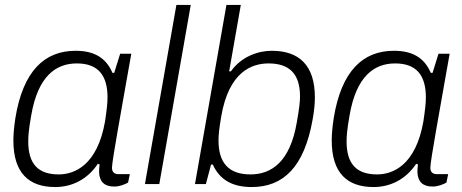

<svg xmlns="http://www.w3.org/2000/svg" viewBox="-20 -743 1864 775"><path d="M203 12C268 12 332 -17 375 -82L382 -79C380 -67 380 -56 380 -46C382 -10 401 10 441 10C464 10 484 1 497 -6L504 -40H459C441 -40 432 -49 432 -66C432 -94 473 -314 489 -408L510 -526H465L441 -449H434C407 -511 359 -538 285 -538C160 -538 73 -457 42 -266C37 -233 34 -202 34 -176C34 -45 96 12 203 12ZM217 -39C136 -39 94 -79 94 -172C94 -194 96 -221 106 -277C133 -436 206 -487 290 -487C376 -487 414 -439 414 -350C414 -327 411 -300 404 -253C373 -76 281 -39 217 -39Z M565 0H623L750 -723H692Z M996 12C1123 12 1208 -68 1242 -261C1248 -294 1251 -324 1251 -350C1251 -481 1186 -538 1077 -538C1025 -538 956 -517 912 -455H905L952 -723H894L767 0H811L832 -79H839C867 -16 920 12 996 12ZM991 -39C902 -39 862 -87 862 -176C862 -199 865 -226 873 -273C904 -455 998 -487 1064 -487C1146 -487 1191 -447 1191 -354C1191 -332 1188 -305 1178 -249C1151 -90 1076 -39 991 -39Z M1488 12C1553 12 1617 -17 1660 -82L1667 -79C1665 -67 1665 -56 1665 -46C1667 -10 1686 10 1726 10C1749 10 1769 1 1782 -6L1789 -40H1744C1726 -40 1717 -49 1717 -66C1717 -94 1758 -314 1774 -408L1795 -526H1750L1726 -449H1719C1692 -511 1644 -538 1570 -538C1445 -538 1358 -457 1327 -266C1322 -233 1319 -202 1319 -176C1319 -45 1381 12 1488 12ZM1502 -39C1421 -39 1379 -79 1379 -172C1379 -194 1381 -221 1391 -277C1418 -436 1491 -487 1575 -487C1661 -487 1699 -439 1699 -350C1699 -327 1696 -300 1689 -253C1658 -76 1566 -39 1502 -39Z"/></svg>

Font: Archivo ExtraLight
Style: Italic
Weight: 200
Italic angle: -10°
Designer: Hector Gatti
Foundry: Omnibus-Type
Version: Version 2.001